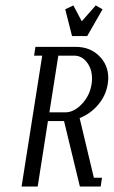

<svg xmlns="http://www.w3.org/2000/svg" viewBox="-20 -684 418 704"><path d="M59.1 0 134.8 -480H105L109.9 -512.2H257.8Q309.6 -512.2 343.3 -479.2Q377 -446.3 377 -397.5Q377 -390.6 375 -376Q368.7 -334.5 340.6 -300.8Q312.5 -267.1 272 -251L324.2 -32.2H354L349.1 0H272.9L214.8 -240.2H155.8L118.2 0ZM161.1 -272H219.2Q251.5 -272 280.5 -303Q309.6 -334 315.9 -376Q317.4 -386.2 317.4 -396Q317.4 -431.2 298.6 -455.6Q279.8 -480 252 -480H193.8ZM219.2 -649.9 249 -664.1 279.8 -606 331.1 -664.1 356 -649.9 299.8 -551.8H244.1Z"/></svg>

Font: Gawaa
Style: Italic
Weight: 400
Designer: T. Christopher White
Version: Version 1.0